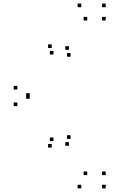

<svg xmlns="http://www.w3.org/2000/svg" viewBox="-20 -831 660 1061"><path d="M370.2 -517.5V-537.5H350.2V-517.5ZM360.8 -555.7V-575.7H340.8V-555.7ZM462 -717.8V-737.8H442V-717.8ZM564.2 -717.8V-737.8H544.2V-717.8ZM564.2 -791.2V-811.2H544.2V-791.2ZM429 -791.2V-811.2H409V-791.2ZM265.7 -565.8V-585.8H245.7V-565.8ZM275.5 -529.8V-549.8H255.5V-529.8ZM75.8 -336.3V-356.3H55.8V-336.3ZM75.8 -244.7V-264.7H55.8V-244.7ZM275.5 -51.2V-71.2H255.5V-51.2ZM265.7 -15.3V-35.3H245.7V-15.3ZM429 210V190H409V210ZM564.2 210V190H544.2V210ZM564.2 136.7V116.7H544.2V136.7ZM462 136.7V116.7H442V136.7ZM360.8 -25.5V-45.5H340.8V-25.5ZM370.2 -63.8V-83.8H350.2V-63.8ZM144.3 -296V-316H124.3V-296ZM144.3 -285.2V-305.2H124.3V-285.2Z"/></svg>

Font: Monaspace Krypton Dots Var
Style: Regular
Weight: 400
Designer: Riley Cran and the Lettermatic Team
Version: Version 1.100 (Monaspace Krypton Dots)